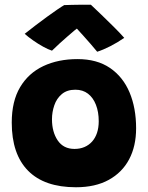

<svg xmlns="http://www.w3.org/2000/svg" viewBox="-20 -779 625 809"><path d="M300 10Q167 10 98.2 -59.8Q29.5 -129.5 29.5 -262.5Q29.5 -352.5 64.8 -411.8Q100 -471 162.5 -500.5Q225 -530 306.5 -530Q388.5 -530 443.2 -492.8Q498 -455.5 525.8 -389.8Q553.5 -324 553.5 -238.5Q553.5 -163 524 -107.5Q494.5 -52 438 -21Q381.5 10 300 10ZM294 -151.5Q317 -151.5 335.8 -159.5Q354.5 -167.5 368 -182.5Q381.5 -197.5 388.8 -219.2Q396 -241 396 -268Q396 -307.5 384.2 -337.5Q372.5 -367.5 350.8 -384.2Q329 -401 297.5 -401Q262.5 -401 240.5 -382.5Q218.5 -364 208.8 -335.2Q199 -306.5 199 -276.5Q199 -223 223.2 -187.2Q247.5 -151.5 294 -151.5ZM363 -759Q382.5 -741 408.2 -716Q434 -691 459.8 -665.5Q485.5 -640 503.5 -619.5Q475.5 -600 444.5 -584.2Q413.5 -568.5 389.5 -561Q376.5 -577 361.8 -593.8Q347 -610.5 333.5 -625.8Q320 -641 310.2 -651.5Q300.5 -662 297.5 -665.5H313Q307 -661.5 294.2 -651Q281.5 -640.5 265 -626Q248.5 -611.5 231 -595.8Q213.5 -580 199 -565.5Q183.5 -570.5 162 -582.2Q140.5 -594 119.5 -608.8Q98.5 -623.5 84 -636.5Q106.5 -654.5 131.2 -673.2Q156 -692 179 -708.8Q202 -725.5 221 -738.5Q240 -751.5 250.5 -757.5Q260.5 -758 282.8 -758.5Q305 -759 328.2 -759.2Q351.5 -759.5 363 -759Z"/></svg>

Font: Grandstander Thin ExtraBold
Style: Regular
Weight: 800
Version: Version 1.200